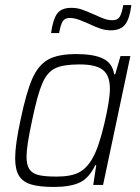

<svg xmlns="http://www.w3.org/2000/svg" viewBox="-20 -732 554 760"><path d="M40 -106Q40 -159 61 -256Q84 -367 108 -421Q132 -475 171 -496.5Q210 -518 282 -518Q351 -518 388 -500Q425 -482 432 -438H436L457 -510H496L388 0H349L361 -78H357Q332 -26 294.5 -9Q257 8 193 8Q136 8 103 -2Q70 -12 55 -36.5Q40 -61 40 -106ZM347 -107Q371 -149 393 -242.5Q415 -336 415 -381Q415 -433 387.5 -455Q360 -477 295 -477Q231 -477 199 -462Q167 -447 147.5 -402Q128 -357 107 -255Q85 -154 85 -112Q85 -79 96.5 -62Q108 -45 133 -39Q158 -33 204 -33Q262 -33 293.5 -50Q325 -67 347 -107ZM262 -701Q284 -701 302 -695Q320 -689 354 -674Q380 -662 394.5 -657Q409 -652 426 -652Q445 -652 453.5 -665Q462 -678 468 -712H500Q493 -657 475 -634.5Q457 -612 419 -612Q398 -612 378 -618.5Q358 -625 329 -639Q323 -641 308.5 -647.5Q294 -654 281 -657.5Q268 -661 256 -661Q237 -661 228.5 -648Q220 -635 214 -601H182Q190 -657 207 -679Q224 -701 262 -701Z"/></svg>

Font: Saira Semi Condensed ExtraLight
Style: Italic
Weight: 200
Width: 4
Italic angle: -12°
Designer: Hector Gatti with collaboration of the Omnibus-Type team
Foundry: Omnibus-Type
Version: Version 1.001; ttfautohint (v1.8)